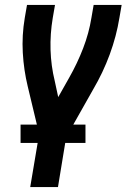

<svg xmlns="http://www.w3.org/2000/svg" viewBox="-20 -540 540 775"><path d="M102 215 138 1 92 -191Q76 -257 72 -327Q68 -397 80 -468L89 -520H202L193 -468Q182 -403 184 -338.5Q186 -274 201 -213L215 -148L259 -226Q292 -284 315.5 -345Q339 -406 349 -468L358 -520H471L462 -468Q450 -394 423 -320.5Q396 -247 356 -179L247 14L214 215ZM63 37V-37H325V37Z"/></svg>

Font: Iosevka Term Curly Oblique
Style: Bold
Weight: 700
Italic angle: -9°
Designer: Belleve Invis
Foundry: Belleve Invis
Version: Version 32.3.0